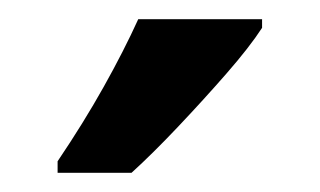

<svg xmlns="http://www.w3.org/2000/svg" viewBox="-20 -786 333 200"><path d="M253 -757Q240 -737 216 -709.5Q192 -682 165.5 -654Q139 -626 117 -606H40V-618Q67 -658 88 -695.5Q109 -733 124 -766H253Z"/></svg>

Font: Noto Sans Kannada ExtraCondensed SemiBold
Style: Regular
Weight: 600
Width: 2
Designer: Jelle Bosma - Monotype Design Team
Foundry: Monotype Imaging Inc.
Version: Version 2.005; ttfautohint (v1.8.4.7-5d5b)